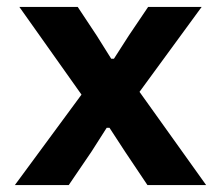

<svg xmlns="http://www.w3.org/2000/svg" viewBox="-20 -536 640 556"><path d="M23 0 216 -262 36 -516H205L260 -433L302 -366H310L353 -433L409 -516H564L384 -270L577 0H407L342 -97L297 -166H289L245 -97L179 0Z"/></svg>

Font: iA Writer Quattro V
Style: Regular
Weight: 400
Designer: Mike Abbink, Paul van der Laan, Pieter van Rosmalen, Oliver Reichenstein
Foundry: Information Architects Inc.
Version: Version 2.000